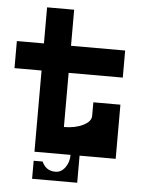

<svg xmlns="http://www.w3.org/2000/svg" viewBox="-53 -668 633 828"><g transform="rotate(5 263.5 -254.0)"><path d="M273.4 0H117.2V-351.6H0V-468.8H117.2V-625H234.4V-468.8H468.8V-351.6H234.4V-117.2Q282.7 -117.2 317.4 -134.3Q351.6 -151.4 351.6 -175.8V-234.4H468.8V0H312.5V117.2H117.2V39.1H156.2Q159.7 47.9 165.5 55.2Q182.6 78.1 214.8 78.1Q239.3 78.1 256.3 55.2Q273.4 32.2 273.4 0Z"/></g></svg>

Font: Leporid
Style: Regular
Weight: 400
Designer: GGBotNet
Foundry: GGBotNet
Version: 1.00